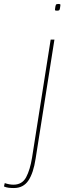

<svg xmlns="http://www.w3.org/2000/svg" viewBox="-152 -730 325 970"><path d="M143 -710Q148 -710 151 -709Q154 -708 153 -702Q151 -684 148.5 -680Q146 -676 136 -676Q131 -676 128 -677Q125 -678 126 -684Q128 -702 130.5 -706Q133 -710 143 -710ZM123 -530 28 71Q17 144 -8.5 182Q-34 220 -82 220Q-96 220 -108.5 218.5Q-121 217 -132 212L-128 195Q-105 203 -84 203Q-40 203 -20 165.5Q0 128 10 66L104 -530Z"/></svg>

Font: Georama Condensed Thin
Style: Italic
Weight: 100
Width: 3
Italic angle: -9°
Designer: Jean-Baptiste Levee
Foundry: Production Type
Version: Version 1.000